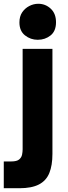

<svg xmlns="http://www.w3.org/2000/svg" viewBox="-68 -786 360 1018"><path d="M-48 212V70H-8Q21 70 33.5 59.5Q46 49 49 34Q52 19 52 6V-527H210V30Q210 91 193.5 131.5Q177 172 138.5 192Q100 212 35 212ZM132 -575Q94 -575 64.5 -598.5Q35 -622 35 -667Q35 -699 49.5 -720.5Q64 -742 87 -754Q110 -766 135 -766Q173 -766 201 -740Q229 -714 229 -668Q229 -621 200 -598Q171 -575 132 -575Z"/></svg>

Font: Onest ExtraBold
Style: Regular
Weight: 800
Designer: Dmitri Voloshin, Andrey Kudryavtsev
Foundry: Dmitri Voloshin, Andrey Kudryavtsev
Version: Version 1.000;gftools[0.9.33]